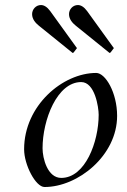

<svg xmlns="http://www.w3.org/2000/svg" viewBox="-20 -729 505 762"><path d="M361.8 -439.5C229 -439.5 75.7 -310.1 75.7 -136.7C75.7 -74.2 121.6 13.2 156.7 13.2C289.6 13.2 444.8 -111.8 444.8 -269C444.8 -361.8 398.4 -439.5 361.8 -439.5ZM148.9 -140.6C148.9 -252.9 206.5 -403.3 302.2 -403.3C356.9 -403.3 371.6 -302.7 371.6 -273.4C371.6 -166 318.4 -22.9 223.1 -22.9C168.5 -22.9 148.9 -100.6 148.9 -140.6ZM429.7 -535.2C430.7 -536.1 431.6 -537.1 431.6 -538.1C431.6 -539.1 430.7 -540 429.7 -541L325.7 -685.1C313.5 -701.7 300.8 -709 289.1 -709C269 -709 253.9 -691.9 253.9 -672.9C253.9 -652.8 267.6 -637.7 280.8 -627L412.1 -521C413.1 -520 414.1 -519 415 -519C416 -519 418 -520 418.9 -521ZM283.2 -535.2C284.2 -536.1 285.2 -537.1 285.2 -538.1C285.2 -539.1 284.2 -540 283.2 -541L179.2 -685.1C167 -701.7 154.3 -709 142.6 -709C122.6 -709 107.4 -691.9 107.4 -672.9C107.4 -652.8 121.1 -637.7 134.3 -627L265.6 -521C266.6 -520 267.6 -519 268.6 -519C269.5 -519 271.5 -520 272.5 -521Z"/></svg>

Font: Cardo
Style: Italic
Weight: 400
Designer: David J. Perry
Foundry: David J. Perry
Version: Version 0.99